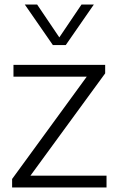

<svg xmlns="http://www.w3.org/2000/svg" viewBox="-20 -828 521 848"><path d="M33.5 0V-37.5L374.5 -505V-489.5H39.5V-541.5H444.5V-504L103 -36.5V-52H450.5V0ZM213.5 -629 89.5 -808H144L251 -649.5H233L340 -808H394.5L270.5 -629Z"/></svg>

Font: Encode Sans SemiExpanded Light
Style: Regular
Weight: 300
Width: 6
Designer: Multiple Designers
Foundry: Impallari Type
Version: Version 3.002